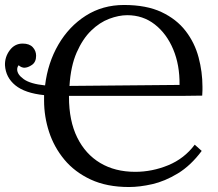

<svg xmlns="http://www.w3.org/2000/svg" viewBox="-23 -736 877 771"><path d="M495 15Q406 15 341.5 -15Q277 -45 235.5 -95Q194 -145 174 -206.5Q154 -268 154 -332Q154 -343 154 -354Q77 -362 38.5 -393.5Q0 -425 -3 -474Q-4 -507 16 -534Q36 -561 68 -561Q95 -561 108.5 -546.5Q122 -532 122 -512Q122 -487 105.5 -475.5Q89 -464 74 -464Q70 -464 63.5 -466.5Q57 -469 52 -474Q46 -467 46 -457Q46 -437 72.5 -418Q99 -399 158 -393Q169 -484 211.5 -557Q254 -630 321.5 -673Q389 -716 475 -716Q565 -716 625.5 -687.5Q686 -659 722.5 -611.5Q759 -564 774.5 -505.5Q790 -447 790 -388Q790 -381 790 -374Q790 -367 789 -352L709 -351H254V-347Q254 -251 287 -184Q320 -117 379.5 -81.5Q439 -46 520 -46Q588 -46 652.5 -72.5Q717 -99 759 -155L787 -130Q743 -71 691 -39.5Q639 -8 588.5 3.5Q538 15 495 15ZM488 -675Q454 -675 415.5 -660.5Q377 -646 343 -613Q309 -580 285 -525.5Q261 -471 256 -391L698 -395Q699 -475 672.5 -538Q646 -601 598.5 -638Q551 -675 488 -675Z"/></svg>

Font: Lora
Style: Regular
Weight: 400
Designer: Olga Karpushina, Alexei Vanyashin (Cyrillic)
Foundry: Cyreal
Version: Version 3.005; ttfautohint (v1.8.4.7-5d5b)